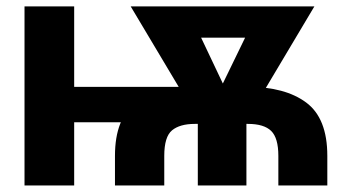

<svg xmlns="http://www.w3.org/2000/svg" viewBox="-20 -565 1083 585"><path d="M614 -300.4V-192.5H114V-300.4ZM206 -545.5V0H54.7V-545.5ZM480.5 0H330.3V-90.2Q330.3 -204.9 394.7 -252.7Q459.2 -300.4 573.5 -300.4H735.4Q848.4 -300.4 912.8 -252.7Q977.3 -204.9 977.3 -90.2V0H828.1V-90.2Q828.1 -144.5 806.3 -166Q784.4 -187.5 735.4 -187.5H573.5Q528.1 -187.5 504.3 -168Q480.5 -148.4 480.5 -90.2ZM854.4 -545.5V-450.3H479V-545.5ZM627.1 -245 773.1 -545.5H937.9L723.4 -185.4H643.8ZM547.6 -545.5 691.4 -242.2 672.6 -185.4H593L378.2 -545.5ZM730.8 -249.3V0H582.7V-249.3Z"/></svg>

Font: InterMG
Style: Bold
Weight: 700
Designer: Rasmus Andersson
Foundry: rsms
Version: Version 3.019;December 26, 2023;FontCreator 15.0.0.2955 64-b